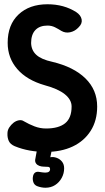

<svg xmlns="http://www.w3.org/2000/svg" viewBox="-20 -700 491 901"><path d="M436 -200Q436 -134 405.5 -86Q375 -38 321 -12.5Q267 13 193 13Q157 13 120 6.5Q83 0 49 -14Q28 -23 21 -39Q14 -55 15 -74Q15 -89 23.5 -102Q32 -115 43.5 -124Q55 -133 68.5 -135.5Q82 -138 92 -131Q116 -117 142 -107Q168 -97 196 -97Q255 -97 285.5 -121.5Q316 -146 316 -200Q316 -232 284.5 -257.5Q253 -283 190 -300Q106 -324 61 -376Q16 -428 16 -499Q16 -584 67 -632Q118 -680 203 -680Q280 -680 338 -643Q359 -629 363 -609.5Q367 -590 350 -573L345 -568Q330 -553 308.5 -548.5Q287 -544 268 -555Q254 -564 238 -572Q222 -580 203 -580Q166 -580 146 -559Q126 -538 126 -498Q127 -464 150.5 -442.5Q174 -421 225 -410Q326 -386 381 -332Q436 -278 436 -200ZM193 181Q184 181 173.5 179Q163 177 153 173Q140 167 136 153.5Q132 140 135 127V126Q141 102 166 107Q173 108 179.5 109Q186 110 192 110Q215 110 215 94Q215 84 206.5 83Q198 82 185 82Q175 82 165 78.5Q155 75 149.5 67.5Q144 60 145 50L156 -10H226L216 38Q230 35 245.5 40.5Q261 46 271 58.5Q281 71 281 90Q281 114 269.5 135Q258 156 238.5 168.5Q219 181 193 181Z"/></svg>

Font: Winky Sans Medium
Style: Regular
Weight: 500
Designer: Simon Atzbach
Foundry: typofactur
Version: Version 1.205